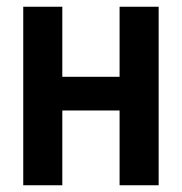

<svg xmlns="http://www.w3.org/2000/svg" viewBox="-20 -550 540 570"><path d="M49 0H165V-222H335V0H451V-530H335V-322H165V-530H49Z"/></svg>

Font: Iosevka SS09
Style: Bold
Weight: 700
Monospace: yes
Designer: Belleve Invis
Foundry: Belleve Invis
Version: Version 5.2.1; ttfautohint (v1.8.3)